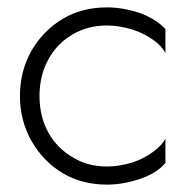

<svg xmlns="http://www.w3.org/2000/svg" viewBox="-20 -490 522 520"><path d="M111 -131Q87 -174 87 -230Q87 -286 111 -329Q134 -372 177 -397Q218 -421 270 -421Q301 -421 339 -410Q371 -399 395 -382Q418 -366 428 -346V-411Q407 -435 364 -453Q315 -470 270 -470Q202 -470 150 -439Q98 -408 66 -354Q34 -298 34 -230Q34 -163 66 -107Q98 -52 150 -21Q202 10 270 10Q315 10 364 -7Q407 -23 428 -49V-114Q418 -96 395 -79Q371 -61 339 -50Q301 -39 270 -39Q217 -39 177 -64Q135 -88 111 -131Z"/></svg>

Font: NM-font
Style: Light
Weight: 500
Designer: ""
Foundry: ""
Version: ""